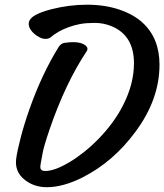

<svg xmlns="http://www.w3.org/2000/svg" viewBox="-20 -779 688 804"><path d="M47.9 -115.2Q52.2 -147 66.7 -202.9Q81.1 -258.8 103.5 -322.3Q154.8 -467.8 225.1 -581.5Q234.9 -597.2 250 -599.6Q271.5 -602.5 287.8 -602.5Q304.2 -602.5 317.1 -598.9Q330.1 -595.2 337.4 -589.4Q352.1 -577.1 342.3 -563.5Q253.9 -430.2 188 -238.3Q163.1 -165 158.2 -136.5Q153.3 -107.9 151.1 -97.4Q148.9 -86.9 148.9 -79.1Q148.9 -63 169.4 -63Q189.9 -63 215.3 -72.5Q240.7 -82 270 -99.4Q299.3 -116.7 330.8 -141.6Q362.3 -166.5 392.6 -197.5Q422.9 -228.5 449.7 -264.6Q476.6 -300.8 496.6 -340.8Q541 -428.7 541 -514.2Q541 -631.3 445.8 -669.9Q412.6 -683.1 376.7 -683.1Q340.8 -683.1 315.9 -678.5Q291 -673.8 268.1 -665.5Q221.7 -648.9 189.9 -621.1Q181.6 -616.2 169.9 -616.2Q158.2 -616.2 144.8 -623Q131.3 -629.9 120.6 -640.1Q96.2 -664.1 101.1 -686Q106.4 -717.3 194.8 -740.2Q269 -759.3 344.2 -759.3Q419.4 -759.3 479.7 -738.8Q540 -718.3 577.6 -683.6Q647.9 -618.2 647.9 -508.3Q647.9 -362.8 547.4 -227.5Q455.1 -102.1 327.6 -37.1Q245.1 4.9 175.8 4.9Q121.6 4.9 82.5 -26.9Q40.5 -60.5 47.9 -115.2Z"/></svg>

Font: Courgette
Style: Regular
Weight: 400
Designer: Karolina Lach
Foundry: Sorkin Type Co.
Version: Version 1.002